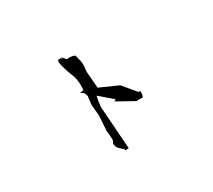

<svg xmlns="http://www.w3.org/2000/svg" viewBox="-126 -985 1252 1128"><g transform="rotate(-30 500.0 -421.0)"><path d="M441.4 -346.7V-346.2Q445.3 -284.7 450.2 -221.7Q455.1 -158.7 459.5 -89.8H435.5V-97.2Q419.4 -110.8 409.2 -121.1Q393.6 -136.7 393.6 -158.2V-160.6Q399.4 -169.4 401.1 -175Q402.8 -180.7 402.8 -184.1Q402.8 -187.5 402.3 -189.5Q400.4 -206.1 400.4 -225.6L397.5 -240.7L404.3 -345.7L397.5 -418.9L404.3 -477.5Q400.4 -485.8 398.9 -493.7Q398.4 -497.1 395 -500.5L392.6 -502.4L374 -516.6H393.6V-519.5H400.4V-536.6Q400.9 -545.4 400.9 -553.7Q400.9 -594.7 385.3 -631.8Q365.7 -678.2 355.5 -730.5L358.9 -748H377.9L382.8 -737.8V-752L404.8 -725.6H429.2Q445.3 -725.6 458 -718.8L460.9 -717.3Q465.8 -695.3 469 -683.8Q472.2 -672.4 473.1 -666Q474.1 -658.7 474.1 -652.1Q474.1 -645.5 473.6 -639.6L469.7 -601.6L479 -489.7L601.6 -435.1L674.3 -347.7H686.5V-325.7L680.7 -307.6H636.7L523.4 -370.6L537.1 -377.4L451.2 -451.2H449.7Q440.4 -407.2 439.5 -385.3Q439.5 -380.9 439.5 -371.3Q439.5 -361.8 441.4 -346.7Z"/></g></svg>

Font: Bakudai
Style: Bold
Weight: 700
Version: Version 1.48